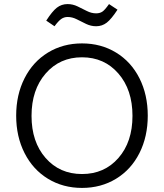

<svg xmlns="http://www.w3.org/2000/svg" viewBox="-20 -923 812 951"><path d="M554.9 -37.6Q480.5 7.8 386.2 7.8Q292 7.8 217.5 -37.6Q143.1 -83 101.6 -164.8Q60.1 -246.6 60.1 -350.1Q60.1 -453.6 101.6 -535.4Q143.1 -617.2 217.5 -662.6Q292 -708 386.2 -708Q480.5 -708 554.9 -662.6Q629.4 -617.2 670.7 -535.4Q711.9 -453.6 711.9 -350.1Q711.9 -246.6 670.7 -164.8Q629.4 -83 554.9 -37.6ZM636.2 -349.1Q636.2 -478.5 566.4 -558.8Q496.6 -639.2 386.2 -639.2Q275.9 -639.2 206.1 -558.8Q136.2 -478.5 136.2 -349.1Q136.2 -220.2 205.8 -140.6Q275.4 -61 386.2 -61Q497.1 -61 566.7 -140.6Q636.2 -220.2 636.2 -349.1ZM250 -793 209 -820.8Q238.8 -867.2 261.7 -885Q284.7 -902.8 314.9 -902.8Q340.3 -902.8 364 -891.4Q387.7 -879.9 410.4 -868.4Q433.1 -856.9 456.1 -856.9Q474.1 -856.9 486.6 -865Q499 -873 520 -902.8L562 -875Q531.7 -828.6 508.8 -810.8Q485.8 -793 456.1 -793Q430.7 -793 406.7 -804.4Q382.8 -815.9 360.4 -827.4Q337.9 -838.9 314.9 -838.9Q297.4 -838.9 283.2 -828.9Q269 -818.8 250 -793Z"/></svg>

Font: LT Superior
Style: Regular
Weight: 400
Designer: Daniel Lyons
Foundry: LyonsType
Version: Version 1.000